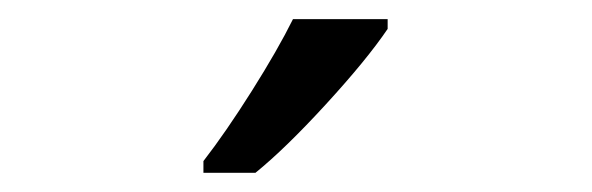

<svg xmlns="http://www.w3.org/2000/svg" viewBox="-20 -786 617 200"><path d="M191.9 -618.2Q215.3 -648.4 242.4 -691.4Q269.5 -734.4 285.2 -766.1H383.8V-755.9Q362.3 -724.1 319.8 -677.7Q277.3 -631.3 246.1 -606H191.9Z"/></svg>

Font: f01333215
Style: Regular
Weight: 400
Foundry: Ascender Corporation
Version: Version 1.10